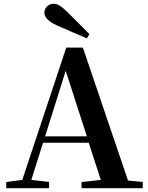

<svg xmlns="http://www.w3.org/2000/svg" viewBox="-20 -997 786 1017"><path d="M454 -816C415 -856 374 -896 337 -933C303 -966 286 -977 264 -977C236 -977 215 -954 215 -931C215 -910 229 -887 278 -864C332 -841 386 -816 440 -794ZM328 -622 440 -275H219ZM412 0H736V-33L658 -41L419 -745H331L98 -44L13 -33V0H240V-33L146 -44L208 -241H450L514 -44L412 -33Z"/></svg>

Font: Noto Serif KR
Style: Bold
Weight: 700
Designer: Ryoko NISHIZUKA 西塚涼子 (kana & ideographs); Frank Grießhammer (Latin, Greek & Cyrillic); Wenlong ZHANG 张文龙 (bopomofo); San
Foundry: Adobe
Version: Version 2.001;hotconv 1.1.0;makeotfexe 2.6.0